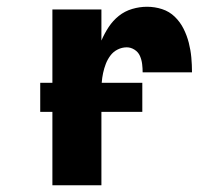

<svg xmlns="http://www.w3.org/2000/svg" viewBox="-20 -548 640 568"><path d="M135 0V-520H280V-428Q289 -449 301.5 -468Q314 -487 331.5 -501Q349 -515 371 -521.5Q393 -528 415 -528Q438 -528 459.5 -521Q481 -514 497 -498.5Q513 -483 523 -463Q533 -443 538.5 -421.5Q544 -400 546 -378Q548 -356 548 -334H402Q402 -346 400.5 -358.5Q399 -371 394 -382.5Q389 -394 378 -401Q367 -408 355 -408Q341 -408 328 -401.5Q315 -395 306.5 -383.5Q298 -372 293 -359Q288 -346 285 -332Q282 -318 281 -304Q280 -290 280 -276V0ZM99 -217V-303H401V-217Z"/></svg>

Font: Iosevka SS04 Heavy Extended
Style: Regular
Weight: 900
Width: 7
Monospace: yes
Designer: Belleve Invis
Foundry: Belleve Invis
Version: Version 19.0.0; ttfautohint (v1.8.4)